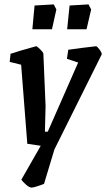

<svg xmlns="http://www.w3.org/2000/svg" viewBox="-20 -670 482 872"><path d="M442 -423 227 9 180 165Q171 169 151 175.5Q131 182 124 182Q113 182 97.5 168Q82 154 77 146L165 -8L104 -17L76 -376L24 -389L28 -426Q31 -426 70 -439Q89 -444 115.5 -452Q142 -460 144 -460Q148 -460 162 -446.5Q176 -433 177 -426L187 -188L184 -72H197L335 -386L284 -403L290 -444Q311 -447 352.5 -452.5Q394 -458 416 -460Q421 -460 432 -445Q443 -430 442 -423ZM137 -645 224 -650 236 -627 216 -537H127ZM296 -645 382 -650 394 -627 373 -537H285Z"/></svg>

Font: Grenze Medium
Style: Italic
Weight: 500
Italic angle: -10°
Designer: Renata Polastri
Foundry: Omnibus-Type
Version: Version 1.002; ttfautohint (v1.8)